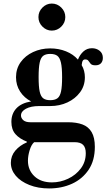

<svg xmlns="http://www.w3.org/2000/svg" viewBox="-20 -734 598 1079"><path d="M256 325Q194 325 145 305.5Q96 286 68.5 253.5Q41 221 41 181Q41 142 66 112.5Q91 83 131 66V62Q90 46 67 20Q44 -6 44 -49Q44 -95 72 -125Q100 -155 155 -164Q116 -184 93 -219.5Q70 -255 70 -300Q70 -348 96 -384.5Q122 -421 166 -441.5Q210 -462 262 -462Q310 -462 351 -445.5Q392 -429 418 -399Q429 -427 449 -445Q469 -463 497 -463Q522 -463 540 -448.5Q558 -434 558 -409Q558 -390 547.5 -378.5Q537 -367 516 -367Q497 -367 489.5 -375.5Q482 -384 477 -392Q472 -400 459 -400Q450 -400 445.5 -393.5Q441 -387 439 -368Q448 -353 452.5 -335.5Q457 -318 457 -300Q457 -252 430 -215.5Q403 -179 359 -158.5Q315 -138 262 -138H200Q154 -138 126 -123Q98 -108 98 -85Q98 -70 111 -58.5Q124 -47 151 -47H362Q410 -47 443.5 -34.5Q477 -22 495 8.5Q513 39 513 91Q513 168 478 220Q443 272 385 298.5Q327 325 256 325ZM272 291Q319 291 362.5 270.5Q406 250 434 213Q462 176 462 127Q462 95 447 80Q432 65 399 65H172Q156 79 146.5 110.5Q137 142 137 169Q137 222 173.5 256.5Q210 291 272 291ZM262 -171Q288 -171 302.5 -181.5Q317 -192 323 -220Q329 -248 329 -300Q329 -354 322.5 -382Q316 -410 302 -420.5Q288 -431 262 -431Q237 -431 223 -420.5Q209 -410 203 -382Q197 -354 197 -301Q197 -247 203 -219.5Q209 -192 223 -181.5Q237 -171 262 -171ZM271 -562Q241 -562 218.5 -584.5Q196 -607 196 -638Q196 -669 218.5 -691.5Q241 -714 271 -714Q302 -714 324.5 -691.5Q347 -669 347 -638Q347 -607 324.5 -584.5Q302 -562 271 -562Z"/></svg>

Font: Libre Bodoni SemiBold
Style: Regular
Weight: 600
Designer: Pablo Impallari, Rodrigo Fuenzalida
Foundry: Impallari Type
Version: Version 2.005;gftools[0.9.23]